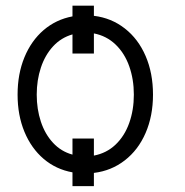

<svg xmlns="http://www.w3.org/2000/svg" viewBox="-20 -591 642 666"><path d="M305.7 -536.1Q366.2 -528.8 412.8 -492.4Q459.5 -456.1 485.1 -396.7Q510.7 -337.4 510.7 -262.7Q510.7 -189 485.1 -129.9Q459.5 -70.8 412.8 -34.7Q366.2 1.5 305.7 8.8V54.7H231.4V6.8Q174.3 -3.4 131.3 -40Q88.4 -76.7 64.7 -134Q41 -191.4 41 -262.7Q41 -334.5 64.7 -392.1Q88.4 -449.7 131.3 -486.6Q174.3 -523.4 231.4 -534.2V-571.3H305.7ZM305.7 -51.3Q349.6 -59.6 380.9 -89.4Q412.1 -119.1 428.2 -164.3Q444.3 -209.5 444.3 -262.7Q444.3 -315.9 428.2 -361.3Q412.1 -406.7 380.6 -436.8Q349.1 -466.8 305.7 -475.1V-405.3H231.4V-471.7Q191.9 -460.4 164.1 -430.2Q136.2 -399.9 121.8 -356.4Q107.4 -313 107.4 -262.7Q107.4 -212.4 121.8 -168.9Q136.2 -125.5 164.1 -95.5Q191.9 -65.4 231.4 -54.7V-110.4H305.7Z"/></svg>

Font: Pretendard GOV Light
Style: Regular
Weight: 300
Designer: Base glyphs from Inter by Rasmus Andersson; Hangeul glyphs from Noto Sans CJK(Source Han Sans) by Jang Soo-young and Kan
Foundry: Kil Hyung-jin
Version: Version 1.309